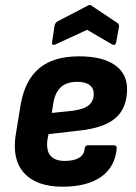

<svg xmlns="http://www.w3.org/2000/svg" viewBox="-20 -728 539 760"><path d="M228 11Q124 11 75 -43.5Q26 -98 43 -199L62 -315Q79 -411 135.5 -458Q192 -505 293 -505Q385 -505 434 -471Q483 -437 483 -376Q483 -300 437 -260.5Q391 -221 293 -211L172 -197L168 -177Q162 -133 179.5 -112Q197 -91 237 -91Q272 -91 293 -103.5Q314 -116 315 -140Q317 -153 328 -153H431Q443 -153 442 -140Q435 -66 379.5 -27.5Q324 11 228 11ZM185 -281 271 -290Q313 -296 332 -312Q351 -328 351 -357Q351 -379 334.5 -391.5Q318 -404 285 -404Q244 -404 221 -383Q198 -362 191 -319ZM199 -552Q193 -549 189 -551Q185 -553 186 -560L196 -627Q199 -638 207 -643L326 -705Q336 -712 343 -705L442 -639Q453 -632 451 -622L440 -561Q437 -546 424 -552L325 -610Z"/></svg>

Font: Sofia Sans Semi Condensed ExtraBold
Style: Italic
Weight: 800
Italic angle: -9°
Version: Version 4.100